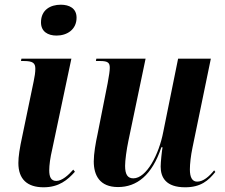

<svg xmlns="http://www.w3.org/2000/svg" viewBox="-20 -785 955 815"><path d="M220 -634C264 -634 305 -659 305 -710C305 -750 274 -765 238 -765C195 -765 154 -744 154 -690C154 -651 183 -634 220 -634ZM165 10C230 10 267 -21 298 -56L291 -65C270 -41 243 -17 219 -17C196 -17 189 -35 189 -62C189 -84 193 -115 202 -153L283 -536H71L69 -526H81C120 -526 130 -517 130 -493C130 -477 127 -459 123 -440L75 -209C63 -154 58 -120 58 -93C58 -24 96 10 165 10Z M766 10C833 10 865 -19 894 -55L889 -62C868 -36 843 -14 817 -14C796 -14 786 -32 786 -66C786 -89 790 -125 797 -158L875 -536H736L673 -225C655 -130 602 -28 546 -28C522 -28 511 -44 511 -81C511 -104 517 -149 525 -187L598 -536H389L387 -526H405C439 -526 446 -518 446 -497C446 -485 443 -464 437 -432L394 -215C386 -179 378 -132 378 -100C378 -41 403 9 481 9C560 9 625 -40 665 -160H670C667 -144 662 -96 662 -78C662 -32 684 10 766 10Z"/></svg>

Font: Noto Serif Display Condensed
Style: Bold Italic
Weight: 700
Width: 3
Italic angle: -12°
Designer: Monotype Design Team
Foundry: Monotype Imaging Inc.
Version: Version 2.009